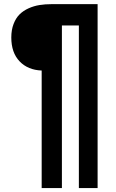

<svg xmlns="http://www.w3.org/2000/svg" viewBox="-20 -830 570 945"><path d="M185.1 95.7V-482.9Q117.2 -485.4 76.4 -528.1Q35.6 -570.8 35.6 -645.5Q35.6 -683.1 46.9 -712.2Q58.1 -741.2 76.4 -759.3Q94.7 -777.3 120.8 -789.1Q147 -800.8 174.6 -805.2Q202.1 -809.6 233.9 -809.6H460.4V95.7H368.2V-704.6H284.7V95.7Z"/></svg>

Font: Oswald
Style: Heavy
Weight: 800
Designer: Vernon Adams
Foundry: Vernon Adams
Version: 3.0; ttfautohint (v0.95) -l 8 -r 50 -G 200 -x 0 -w "G" -W -c